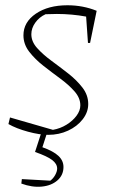

<svg xmlns="http://www.w3.org/2000/svg" viewBox="-20 -505 430 729"><path d="M12 -34 18 -59 181 -12Q209 -17 232.5 -31.5Q256 -46 270.5 -65.5Q285 -85 285 -105Q285 -133 263 -158Q241 -183 209 -206.5Q177 -230 145 -255Q113 -280 91 -308.5Q69 -337 69 -371Q69 -421 116 -453Q163 -485 236 -485Q295 -485 347 -464L322 -342H314L307 -442Q280 -447 252 -449.5Q224 -452 196 -452Q173 -452 153 -451Q129 -440 114 -419Q99 -398 99 -375Q99 -347 121 -322.5Q143 -298 175 -274.5Q207 -251 239 -226Q271 -201 293 -172.5Q315 -144 315 -110Q315 -79 294 -52Q273 -25 238.5 -9Q204 7 163 7Q130 7 86 -5Q42 -17 12 -34ZM140 -11H162L141 54Q183 69 202 87Q221 105 221 129Q221 160 198 180Q175 200 138.5 203.5Q102 207 61 192L63 175L171 181Q182 173 189.5 159.5Q197 146 197 135Q197 117 178 102.5Q159 88 113 72Z"/></svg>

Font: Piazzolla Thin
Style: Italic
Weight: 100
Italic angle: -11.3°
Designer: Juan Pablo del Peral
Foundry: Huerta Tipografica
Version: Version 1.330